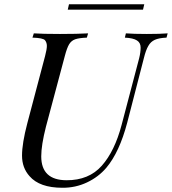

<svg xmlns="http://www.w3.org/2000/svg" viewBox="-20 -864 804 898"><path d="M620.6 -674.8Q603.5 -686 564 -688L568.8 -708Q603 -705.1 666.5 -705.1Q730 -705.1 764.2 -708L758.8 -688Q723.6 -686.5 704.1 -677.7Q684.6 -668.9 673.8 -649.4Q662.1 -629.9 652.8 -591.8L575.2 -291Q538.6 -151.9 477.1 -79.1Q440.4 -36.1 386.7 -10.7Q333 14.6 272 14.2Q165 14.2 118.2 -40Q83 -79.1 83 -136.2Q83 -193.4 107.9 -288.1L190.9 -602.1Q199.2 -633.8 199.2 -649.4Q199.2 -665 190.4 -675.8Q181.6 -686.5 131.8 -688L138.2 -708Q177.7 -705.1 260.7 -705.1Q343.8 -705.1 392.1 -708L386.2 -688Q349.6 -686.5 331.5 -680.2Q313.5 -673.8 303.2 -656.7Q293 -639.6 283.2 -602.1L194.8 -271Q172.9 -184.6 172.9 -132.8Q172.9 -21.5 291 -21Q395.5 -20.5 456.1 -88.9Q516.6 -157.2 548.8 -279.8L630.9 -591.8Q637.7 -619.1 637.7 -641.6Q637.7 -664.1 620.6 -674.8ZM296.9 -818.8 302.7 -844.2H654.8L648.9 -818.8Z"/></svg>

Font: PlayfairDisplay-Italic
Style: Italic
Weight: 400
Italic angle: -14°
Designer: Claus Eggers Sørensen
Foundry: Claus Eggers Sørensen
Version: Version 1.002;PS 001.002;hotconv 1.0.70;makeotf.lib2.5.58329